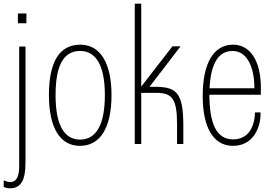

<svg xmlns="http://www.w3.org/2000/svg" viewBox="-28 -780 1484 1040"><path d="M69 -654H115V-707H69ZM27 240C84 240 110 197 110 104V-528H76V115C76 165 67 206 28 206C17 206 4 202 -8 197V232C1 237 12 240 27 240Z M405 10C515 10 576 -88 576 -265C576 -439 515 -538 407 -538C295 -538 237 -447 237 -265C237 -88 297 10 405 10ZM406 -24C318 -24 273 -105 273 -265C273 -425 316 -504 406 -504C492 -504 540 -425 540 -265C540 -106 494 -24 406 -24Z M801 -310H782L950 -529H906L737 -311V-760H702V0H737V-277H821C906 -277 931 -242 931 -106V0H965V-100C965 -289 922 -310 801 -310Z M1385 -306C1385 -448 1328 -538 1235 -538C1130 -538 1070 -440 1070 -260C1070 -92 1126 10 1234 10C1355 10 1387 -109 1383 -171H1353C1351 -80 1308 -25 1235 -25C1144 -25 1107 -110 1106 -267H1385ZM1107 -302C1114 -438 1156 -504 1232 -504C1305 -504 1350 -426 1350 -302Z"/></svg>

Font: Kathrein 37 Thin Condensed
Style: Regular
Weight: 250
Width: 3
Designer: Lazydogs Typefoundry, based on Open Sans by Ascender Corporation
Foundry: Lazydogs Typefoundry
Version: Version 1.003;PS 001.003;hotconv 1.0.88;makeotf.lib2.5.64775